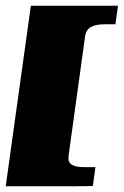

<svg xmlns="http://www.w3.org/2000/svg" viewBox="-28 -554 433 672"><path d="M212 -9Q209 13 222.5 22Q236 31 268 31H306L297 97Q296 97 273 97.5Q250 98 216 98Q182 98 144 98Q106 98 71.5 98Q37 98 15 98Q-7 98 -8 98L80 -534H385L376 -469H338Q306 -469 289.5 -459Q273 -449 270 -428Z"/></svg>

Font: Genos Thin ExtraBold
Style: Italic
Weight: 800
Italic angle: -8°
Version: Version 1.010